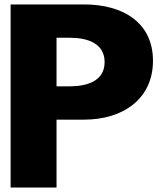

<svg xmlns="http://www.w3.org/2000/svg" viewBox="-20 -845 737 865"><path d="M27.8 -825V0H234.7V-306H359C536 -306 669.2 -401 669.2 -571C669.2 -742 536 -825 359 -825ZM234.7 -456V-675H293C374.3 -675 451.3 -650 451.3 -565C451.3 -481 374.3 -456 293 -456Z"/></svg>

Font: Hussar
Style: BdWide
Weight: 700
Foundry: Cannot Into Space Fonts
Version: Version 2.00